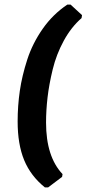

<svg xmlns="http://www.w3.org/2000/svg" viewBox="-20 -680 378 838"><path d="M288 -660 338 -614 336 -601Q291 -562 258.5 -502.5Q226 -443 210 -377Q194 -311 187.5 -254.5Q181 -198 181 -145Q181 4 253 80L251 92L190 138H176Q114 88 85.5 19Q57 -50 57 -150Q57 -218 66.5 -283.5Q76 -349 99 -420Q122 -491 166.5 -554.5Q211 -618 274 -660Z"/></svg>

Font: Alegreya Sans SC ExtraBold
Style: Italic
Weight: 800
Italic angle: -7°
Designer: Juan Pablo del Peral
Foundry: Huerta Tipografica
Version: Version 2.007